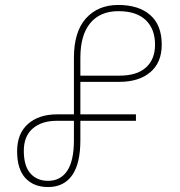

<svg xmlns="http://www.w3.org/2000/svg" viewBox="-20 -744 726 774"><path d="M49 -134Q49 -206 93 -244.5Q137 -283 210 -283H278V-511Q278 -616 326.5 -670Q375 -724 457 -724Q539 -724 585.5 -683.5Q632 -643 632 -564Q632 -492 586 -453Q540 -414 461 -414H304V-283H528V-257H304V-179Q304 -84 270.5 -37Q237 10 174 10Q116 10 82.5 -26Q49 -62 49 -134ZM461 -439Q532 -439 568.5 -472Q605 -505 605 -564Q605 -627 567.5 -663Q530 -699 457 -699Q384 -699 344 -651Q304 -603 304 -511V-439ZM278 -179V-257H209Q148 -257 112 -226Q76 -195 76 -136Q76 -75 102.5 -45Q129 -15 174 -15Q224 -15 251 -55.5Q278 -96 278 -179Z"/></svg>

Font: Noto Sans Georgian Thin Narrow
Style: Regular
Weight: 250
Width: 4
Designer: Monotype Design team
Foundry: Monotype Imaging Inc.
Version: Version 1.000